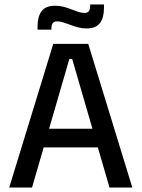

<svg xmlns="http://www.w3.org/2000/svg" viewBox="-20 -834 630 854"><path d="M21 0 217 -639H372.5L568.5 0H467L301 -572H288.5L122.5 0ZM149 -178.5V-261.5H439.5V-178.5ZM365 -707.5Q346 -707.5 328 -712.2Q310 -717 293.5 -723.2Q277 -729.5 262.2 -734.2Q247.5 -739 234.5 -739Q220.5 -739 214.5 -730.8Q208.5 -722.5 208.5 -706.5V-702H147V-717Q147 -759.5 164.8 -784Q182.5 -808.5 225 -808.5Q244.5 -808.5 262.8 -803.8Q281 -799 297.2 -792.5Q313.5 -786 328.2 -781.2Q343 -776.5 355.5 -776.5Q370 -776.5 375.5 -784.8Q381 -793 381 -809.5V-814H442.5V-798.5Q442.5 -756 424.8 -731.8Q407 -707.5 365 -707.5Z"/></svg>

Font: Anek Bangla Medium Medium
Style: Regular
Weight: 500
Version: Version 1.003